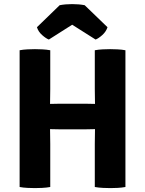

<svg xmlns="http://www.w3.org/2000/svg" viewBox="-20 -934 724 959"><path d="M231 0Q212 3.5 191 4.5Q170 5.5 154.5 5.5Q140 5.5 118 4.5Q96 3.5 78 0V-683Q96 -686.5 118 -687.5Q140 -688.5 154.5 -688.5Q170 -688.5 191 -687.5Q212 -686.5 231 -683V-489Q231 -468 230.5 -451.8Q230 -435.5 230 -415Q240.5 -415 255.5 -415.5Q270.5 -416 281 -416H404Q414 -416 429.2 -415.5Q444.5 -415 454.5 -415Q454.5 -435.5 454 -451.8Q453.5 -468 453.5 -489V-683Q472.5 -686.5 493.5 -687.5Q514.5 -688.5 530 -688.5Q544.5 -688.5 566.5 -687.5Q588.5 -686.5 606.5 -683V0Q587 3.5 567.5 4.5Q548 5.5 531.5 5.5Q515.5 5.5 494.2 4.5Q473 3.5 453.5 0V-215Q453.5 -236 454 -252.5Q454.5 -269 454.5 -289Q444.5 -289 429.2 -288.5Q414 -288 404 -288H281Q270.5 -288 255.5 -288.5Q240.5 -289 230 -289Q230 -269 230.5 -252.5Q231 -236 231 -215ZM403 -908 517 -798Q509.5 -775.5 490.8 -758.8Q472 -742 457.5 -736.5L340.5 -810.5L224 -736.5Q209.5 -742 190.5 -758.8Q171.5 -775.5 164.5 -798L278 -908Q306.5 -913.5 340.5 -913.5Q375 -913.5 403 -908Z"/></svg>

Font: Signika Negative SC
Style: Bold
Weight: 700
Designer: Anna Giedryś
Foundry: Anna Giedryś
Version: Version 2.000; ttfautohint (v1.8.3) -l 8 -r 50 -G 200 -x 9 -